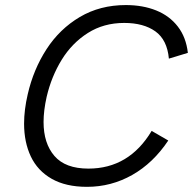

<svg xmlns="http://www.w3.org/2000/svg" viewBox="-20 -721 755 751"><path d="M74.2 -237.3Q74.2 -291 88.4 -352.1Q110.8 -449.7 162.1 -528.8Q213.4 -607.9 292.2 -654.5Q371.1 -701.2 472.2 -701.2Q538.6 -701.2 590.8 -680.2Q643.1 -659.2 675.5 -617.2Q708 -575.2 714.8 -514.2L640.6 -491.7Q633.8 -565.4 587.6 -598.4Q541.5 -631.3 465.8 -631.3Q385.7 -631.3 323.7 -592Q261.7 -552.7 221.4 -487.3Q181.2 -421.9 162.6 -342.8Q150.4 -288.6 150.4 -243.7Q150.4 -160.2 193.1 -110.8Q235.8 -61.5 325.7 -61.5Q484.9 -61.5 573.2 -209L638.2 -171.4Q579.1 -83 497.1 -36.6Q415 9.8 320.3 9.8Q237.3 9.8 182.1 -21.7Q127 -53.2 100.6 -108.9Q74.2 -164.6 74.2 -237.3Z"/></svg>

Font: Acari Sans
Style: Italic
Weight: 400
Italic angle: -13°
Designer: Alfredo Marco Pradil and Stefan Peev
Foundry: Hanken Design Co.
Version: Version 1.045;January 11, 2019;FontCreator 11.5.0.2425 64-bi